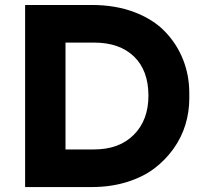

<svg xmlns="http://www.w3.org/2000/svg" viewBox="-20 -756 821 780"><path d="M353 3.9H82V-735.8H353Q448.7 -735.8 525.4 -706.8Q602.1 -677.7 650.1 -627.9Q698.2 -578.1 723.6 -514.2Q749 -450.2 749 -377.9V-356Q749 -301.8 733.4 -250Q717.8 -198.2 685.1 -152.1Q652.3 -106 606.4 -71.3Q560.5 -36.6 495.1 -16.4Q429.7 3.9 353 3.9ZM361.8 -583H246.1V-148.9H361.8Q464.4 -148.9 523.7 -208.5Q583 -268.1 583 -367.2Q583 -469.7 524.4 -526.4Q465.8 -583 361.8 -583Z"/></svg>

Font: Sora
Style: Bold
Weight: 700
Designer: Jonathan Barnbrook, Julián Moncada
Foundry: Barnbrook Fonts
Version: Version 2.000